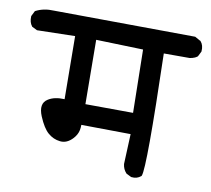

<svg xmlns="http://www.w3.org/2000/svg" viewBox="-75 -636 723 658"><g transform="rotate(10 286.0 -307.0)"><path d="M420.4 -49.3 404.8 -57.1 403.8 -57.6 402.8 -58.6Q397.5 -64.5 394 -72Q390.6 -79.6 389.6 -88.4V-88.9V-89.4L394 -193.4L222.2 -195.3Q222.2 -185.5 220.5 -177Q218.8 -168.5 214.6 -160.9Q210.4 -153.3 204.6 -147Q184.1 -124.5 159.7 -127.4Q136.2 -129.9 117.7 -146Q99.6 -161.6 83.5 -200.2Q65.9 -242.7 93.3 -259.8Q115.2 -273.9 150.4 -272L148.4 -491.2L17.6 -488.3H16.1L15.1 -488.8L-0.5 -496.6L-2 -497.1L-2.4 -498Q-12.7 -510.7 -11.7 -531.7V-532.7L-11.2 -533.7L-3.4 -549.3L-2.4 -551.3L-1 -552.2Q26.9 -566.4 61.5 -564.5L552.7 -560.5H554.2L555.7 -559.6L573.2 -549.8H574.2L574.7 -548.8Q585.9 -536.1 584 -515.1V-514.2L583.5 -513.2L575.7 -497.6L574.7 -496.1L573.7 -495.1Q569.8 -492.2 565.4 -490.2Q561 -488.3 556.6 -487.1Q552.2 -485.8 547.4 -485.4H546.9H458Q468.8 -89.4 456.5 -60.1L456.1 -59.1L455.1 -58.1Q441.4 -46.4 422.4 -48.8H421.4ZM389.6 -266.6 385.7 -486.3 221.7 -491.2 223.6 -267.6Z"/></g></svg>

Font: NaikaiFont
Style: SemiBold
Weight: 600
Version: Version 1.89